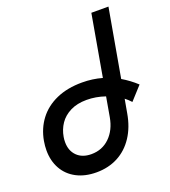

<svg xmlns="http://www.w3.org/2000/svg" viewBox="-142 -874 885 997"><g transform="rotate(-20 300.0 -376.0)"><path d="M572.5 -770.5 506 -394.5Q548 -370 586 -335L520 -262.5Q504.5 -279.5 488 -292L474.5 -216.5Q462 -143.5 427.2 -90.8Q392.5 -38 339.8 -10.2Q287 17.5 221 17.5Q158 17.5 111.2 -7Q64.5 -31.5 39.5 -76Q14.5 -120.5 14.5 -178.5Q14.5 -203 19 -229Q30.5 -294.5 67.8 -343.8Q105 -393 166 -420Q227 -447 308 -447Q366 -447 418.5 -432L478 -770.5ZM120 -185.5Q120 -138 149 -109.2Q178 -80.5 228 -80.5Q288 -80.5 329.2 -120.5Q370.5 -160.5 382.5 -228L401.5 -336.5Q350.5 -354 299.5 -354Q247 -354 209.2 -335Q171.5 -316 150.2 -284.5Q129 -253 122.5 -214.5Q120 -202 120 -185.5Z"/></g></svg>

Font: JuliaMono MediumItalic
Style: Regular
Weight: 500
Italic angle: -9°
Monospace: yes
Designer: cormullion
Foundry: corm
Version: Version 0.049; ttfautohint (v1.8.4)